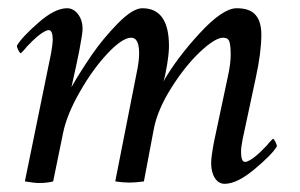

<svg xmlns="http://www.w3.org/2000/svg" viewBox="-20 -445 737 471"><path d="M504.9 -96.7 539.1 -257.8Q545.9 -288.6 545.9 -310.5Q545.9 -333 542.7 -342.8Q539.6 -352.5 527.3 -352.5Q507.8 -352.5 470.9 -317.9Q434.1 -283.2 400.1 -229.2Q366.2 -175.3 357.4 -128.9L333 0Q312.5 2.9 296.9 2.9Q281.7 2.9 262.7 0L317.4 -277.3Q321.3 -298.3 321.3 -314.5Q321.3 -352.5 301.8 -352.5Q280.3 -352.5 244.1 -314.2Q208 -275.9 176 -220Q144 -164.1 134.8 -119.1L110.4 0Q96.2 3.9 75.2 3.9Q64.5 3.9 41 0L105.5 -315.4Q109.4 -338.9 109.4 -346.7Q109.4 -371.1 99.6 -371.1Q94.7 -371.1 87.6 -366.9Q80.6 -362.8 73.5 -356.9Q66.4 -351.1 58.8 -343.8Q51.3 -336.4 45.9 -330.6Q41 -324.2 36.1 -319.3L31.2 -314.5Q28.8 -314.5 25.1 -321.5Q21.5 -328.6 21.5 -333Q34.2 -354.5 74.5 -389.6Q114.7 -424.8 144.5 -424.8Q160.2 -424.8 171.4 -410.2Q182.6 -395.5 182.6 -374Q182.6 -363.3 174.8 -322.3Q170.4 -298.8 155.3 -231.4Q177.2 -269.5 204.8 -309.8Q232.4 -350.1 269 -387.5Q305.7 -424.8 329.1 -424.8Q394.5 -424.8 394.5 -332Q394.5 -314.9 389.9 -286.4Q385.3 -257.8 380.9 -245.1Q413.1 -301.8 469.7 -363.3Q526.4 -424.8 560.5 -424.8Q592.8 -424.8 606.9 -408.4Q621.1 -392.1 621.1 -360.4Q621.1 -316.4 607.4 -253.9L575.2 -103.5Q571.3 -84 571.3 -72.3Q571.3 -47.9 581.1 -47.9Q585.9 -47.9 593 -52Q600.1 -56.2 607.2 -62Q614.3 -67.9 621.8 -75.2Q629.4 -82.5 634.8 -88.4Q639.6 -94.7 644.5 -99.6L649.4 -104.5Q651.9 -104.5 655.5 -97.4Q659.2 -90.3 659.2 -85.9Q647 -65.4 604.2 -29.8Q561.5 5.9 531.2 5.9Q516.1 5.9 507.1 -8.3Q498 -22.5 498 -44.9Q498 -60.5 504.9 -96.7Z"/></svg>

Font: Amiri
Style: Slanted
Weight: 400
Italic angle: 9°
Designer: Khaled Hosny
Version: Version 000.107